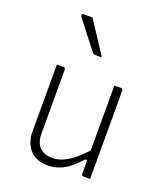

<svg xmlns="http://www.w3.org/2000/svg" viewBox="-152 -938 904 1051"><g transform="rotate(20 300.0 -412.5)"><path d="M148 -526Q152 -526 154 -524.5Q156 -523 157.5 -521Q159 -519 159 -515Q159 -469 159 -422.5Q159 -376 159 -329.5Q159 -283 159 -236.5Q159 -190 159 -143Q159 -89 186 -63Q213 -37 258 -37Q282 -37 305.5 -44.5Q329 -52 353 -67.5Q377 -83 403 -106.5Q429 -130 457 -163V-91H432Q406 -61 378 -38Q350 -15 318 -2.5Q286 10 248 10Q214 10 187.5 -1Q161 -12 144 -32Q127 -52 118 -77.5Q109 -103 109 -133Q109 -178 109 -222.5Q109 -267 109 -312Q109 -357 109 -401Q109 -433 109 -464Q109 -495 109 -526Q119 -526 128.5 -526Q138 -526 148 -526ZM483 -526Q487 -526 489 -524.5Q491 -523 492.5 -521Q494 -519 494 -515Q494 -446 494 -377Q494 -308 494 -238.5Q494 -169 494 -100Q494 -76 494 -56.5Q494 -37 494 -22.5Q494 -8 494 0Q488 0 481.5 0Q475 0 468.5 0Q462 0 455 0Q452 0 449.5 -1.5Q447 -3 445.5 -5Q444 -7 444 -11Q444 -97 444 -183Q444 -269 444 -355Q444 -441 444 -526Q451 -526 457.5 -526Q464 -526 470.5 -526Q477 -526 483 -526ZM204 -835Q225 -804 245.5 -772Q266 -740 287 -708.5Q308 -677 327 -647Q318 -647 309 -647Q300 -647 289 -647Q283 -647 278.5 -649.5Q274 -652 272 -655Q245 -690 225.5 -714.5Q206 -739 188 -763Q170 -787 146 -817Q142 -823 143.5 -829Q145 -835 152 -835Q162 -835 169 -835Q176 -835 184.5 -835Q193 -835 204 -835Z"/></g></svg>

Font: Recursive Sans Linear Light
Style: Regular
Weight: 300
Version: Version 1.085